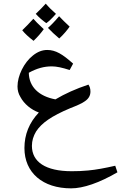

<svg xmlns="http://www.w3.org/2000/svg" viewBox="-20 -877 664 1053"><path d="M234 -750C247 -759 265 -776 287 -801C263 -822 245 -840 231 -857C217 -841 199 -823 176 -801C193 -782 213 -765 234 -750ZM305 -666C329 -688 347 -710 362 -731C338 -753 319 -772 304 -788C279 -758 258 -737 243 -724C261 -705 281 -686 305 -666ZM164 -653C187 -675 205 -696 220 -717C190 -745 171 -764 163 -774C140 -749 120 -728 102 -711C116 -693 137 -674 164 -653ZM370 156C437 156 524 126 624 68L612 32C555 45 507 54 463 58C434 61 404 62 373 62C230 62 155 11 155 -77C155 -105 163 -131 178 -156C208 -202 261 -240 366 -284C402 -298 430 -310 446 -322C468 -337 476 -355 476 -375C476 -391 472 -403 465 -413C396 -390 336 -363 284 -332C193 -349 139 -401 138 -478C182 -502 221 -513 264 -513C290 -513 322 -506 362 -493L381 -528C323 -580 285 -603 239 -603C212 -603 186 -593 161 -573C111 -534 76 -461 76 -403C76 -382 81 -363 92 -345C112 -307 151 -275 193 -260C140 -204 114 -139 114 -65C114 70 214 156 370 156Z"/></svg>

Font: Noto Naskh Arabic UI Medium
Style: Regular
Weight: 500
Designer: Monotype Design Team, David Williams, Mohamad Dakak and Nizar Qandah
Foundry: Monotype Imaging Inc.
Version: Version 2.014